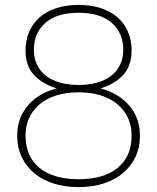

<svg xmlns="http://www.w3.org/2000/svg" viewBox="-20 -746 640 782"><path d="M300 16Q243 16 197 1Q151 -14 118.5 -41.5Q86 -69 68 -107.5Q50 -146 50 -193Q50 -265 93.5 -316Q137 -367 211 -386Q152 -404 118 -441Q84 -478 84 -541Q84 -582 98.5 -616Q113 -650 140.5 -674.5Q168 -699 208.5 -712.5Q249 -726 300 -726Q351 -726 391.5 -712.5Q432 -699 459.5 -674.5Q487 -650 501.5 -616Q516 -582 516 -541Q516 -478 482 -441Q448 -404 390 -386Q464 -366 507 -315.5Q550 -265 550 -193Q550 -146 532 -107.5Q514 -69 481.5 -41.5Q449 -14 403 1Q357 16 300 16ZM300 -16Q403 -16 459.5 -62.5Q516 -109 516 -194Q516 -233 501.5 -265Q487 -297 459.5 -320.5Q432 -344 392 -357Q352 -370 300 -370Q248 -370 208 -357Q168 -344 140.5 -320.5Q113 -297 98.5 -265Q84 -233 84 -194Q84 -109 140.5 -62.5Q197 -16 300 -16ZM300 -400Q340 -400 373.5 -409Q407 -418 431 -436Q455 -454 468.5 -481Q482 -508 482 -543Q482 -612 435 -653Q388 -694 300 -694Q212 -694 165 -653Q118 -612 118 -543Q118 -508 131.5 -481Q145 -454 169 -436Q193 -418 226.5 -409Q260 -400 300 -400Z"/></svg>

Font: Geist Thin
Style: Regular
Weight: 400
Designer: Basement.studio, Andrés Briganti, Mateo Zaragoza
Foundry: Basement.studio, Vercel, Andrés Briganti, Guido Ferreyra, Mateo Zaragoza
Version: Version 1.401